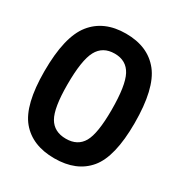

<svg xmlns="http://www.w3.org/2000/svg" viewBox="-163 -786 855 911"><g transform="rotate(30 265.0 -330.5)"><path d="M265 -672Q386 -672 449 -592.5Q512 -513 512 -324Q512 -140 449 -64.5Q386 11 265 11Q144 11 81 -64.5Q18 -140 18 -324Q18 -513 81.5 -592.5Q145 -672 265 -672ZM266 -563Q201 -563 172.5 -510Q144 -457 144 -324Q144 -196 172.5 -146.5Q201 -97 266 -97Q330 -97 358 -146Q386 -195 386 -324Q386 -457 358 -510Q330 -563 266 -563Z"/></g></svg>

Font: TypoPRO Titillium Maps
Style: 800 wt
Weight: 800
Designer: Campivisivi
Foundry: Accademia di Belle Arti di Urbino and students of MA course of Visual design
Version: Version 001.001